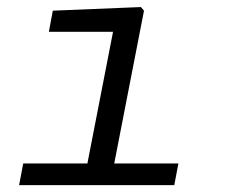

<svg xmlns="http://www.w3.org/2000/svg" viewBox="-20 -538 660 558"><path d="M35.5 0H486.5L498.5 -63H312L398.5 -507L389.5 -517.5L133.5 -507L122 -445.5H308.5L234 -63H47.5Z"/></svg>

Font: Monaspace Neon Light
Style: Italic
Weight: 300
Italic angle: -11°
Designer: Riley Cran & the Lettermatic Team
Foundry: Lettermatic
Version: Version 1.200 (Monaspace Neon)